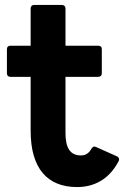

<svg xmlns="http://www.w3.org/2000/svg" viewBox="-20 -709 504 777"><path d="M292 48C356 48 418 21 458 -53C461 -57 462 -61 462 -64C462 -69 459 -73 454 -76L369 -114C361 -118 354 -115 350 -107C339 -88 326 -80 308 -80C264 -80 245 -110 245 -171V-398H378C387 -398 392 -404 392 -412V-510C392 -519 387 -524 378 -524H245V-675C245 -683 239 -689 231 -689H118C109 -689 104 -683 104 -675V-524H22C13 -524 8 -519 8 -510V-412C8 -404 13 -398 22 -398H104V-180C104 -28 171 48 292 48Z"/></svg>

Font: LINE Seed JP_OTF Bold
Style: Regular
Weight: 700
Designer: LINE & Fontrix & Fontworks
Version: Version 1.009